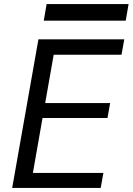

<svg xmlns="http://www.w3.org/2000/svg" viewBox="-20 -917 648 937"><path d="M167.5 -725H586.5L573 -650H242L200.5 -414H517.5L504.5 -341H187.5L140.5 -73H484.5L471.5 0H39.5ZM207.5 -897H607.5L593.5 -816H193.5Z"/></svg>

Font: JuliaMono
Style: Italic
Weight: 400
Italic angle: -9°
Monospace: yes
Designer: cormullion
Foundry: corm
Version: Version 0.057; ttfautohint (v1.8.4)